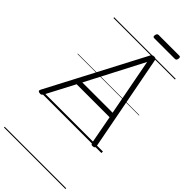

<svg xmlns="http://www.w3.org/2000/svg" viewBox="-501 -1248 1808 1808"><g transform="rotate(45 403.5 -344.0)"><path d="M11 13Q-5 12 -10 4Q-15 -4 -7 -18L493 -972Q499 -984 506.5 -989Q514 -994 529 -994Q543 -994 549 -988.5Q555 -983 558 -969L741 -15Q744 -2 738 5Q732 12 717 13Q703 15 697.5 9.5Q692 4 688 -10L635 -293H196L47 -9Q39 5 32 10Q25 15 11 13ZM222 -343H625L517 -911ZM406 -1116Q395 -1116 391.5 -1122.5Q388 -1129 390 -1140Q392 -1153 397.5 -1160Q403 -1167 414 -1167H688Q700 -1167 703 -1160Q706 -1153 704 -1140Q702 -1128 697 -1122Q692 -1116 680 -1116ZM0 469H819V479H0ZM0 -20H819V0H0ZM0 -505H819V-500H0ZM0 -989H819V-979H0Z"/></g></svg>

Font: Playwrite DE VA Guides
Style: Regular
Weight: 400
Designer: Veronika Burian, José Scaglione
Foundry: TypeTogether
Version: Version 1.003